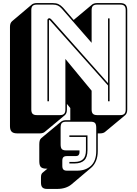

<svg xmlns="http://www.w3.org/2000/svg" viewBox="-20 -750 893 1251"><path d="M445 452Q428 466 404.5 473.5Q381 481 353 481H287Q266 481 256.5 471.5Q247 462 247 440V406Q247 393 250 385.5Q253 378 259 374L289 349H283Q257 349 246.5 338.5Q236 328 236 300V191Q236 175 239 165.5Q242 156 249 150L379 42L378 43Q382 39 390.5 36Q399 33 412 33H438V-46L416 -73V-36Q416 -23 412.5 -14Q409 -5 402 1L272 109Q268 113 259.5 116Q251 119 241 119H91Q67 119 56 108Q45 97 45 73V-575Q45 -588 48.5 -597Q52 -606 59 -612L188 -721Q193 -725 201.5 -727.5Q210 -730 220 -730H324Q346 -730 361 -723Q376 -716 391 -700L460 -620L581 -721Q586 -725 594.5 -727.5Q603 -730 613 -730H763Q787 -730 798 -719Q809 -708 809 -684V-36Q809 -23 805.5 -14Q802 -5 795 1L665 109Q661 113 652.5 116Q644 119 634 119H617V234Q617 271 605.5 298.5Q594 326 574 343ZM316 -622 684 -208V-630H694V-90H684V-193L306 -617Q305 -618 303.5 -619Q302 -620 301 -620Q300 -620 299.5 -619Q299 -618 299 -617V-90H289V-619Q289 -625 293 -628Q297 -631 301 -631Q305 -631 308 -629Q311 -627 316 -622ZM370 0Q389 0 397.5 -8.5Q406 -17 406 -36V-366L577 -159V-36Q577 -17 585.5 -8.5Q594 0 613 0H763Q782 0 790.5 -8.5Q799 -17 799 -36V-684Q799 -703 790.5 -711.5Q782 -720 763 -720H613Q594 -720 585.5 -711.5Q577 -703 577 -684V-471L383 -693Q370 -708 356.5 -714Q343 -720 324 -720H220Q201 -720 192.5 -711.5Q184 -703 184 -684V-36Q184 -17 192.5 -8.5Q201 0 220 0ZM482 362Q539 362 573 330Q607 298 607 234V82Q607 60 599 51.5Q591 43 570 43H412Q391 43 383 51.5Q375 60 375 82V191Q375 213 383 221.5Q391 230 412 230H498V243Q498 254 492 260.5Q486 267 475 267H416Q400 267 393 274Q386 281 386 297V331Q386 347 393 354.5Q400 362 416 362ZM550 132V229Q550 275 528.5 295Q507 315 467 315H432V305H467Q503 305 521.5 287Q540 269 540 229V142H432V132Z"/></svg>

Font: Bungee Shade
Style: Regular
Weight: 400
Designer: David Jonathan Ross
Foundry: David Jonathan Ross
Version: Version 1.001;PS 1.0;hotconv 1.0.72;makeotf.lib2.5.5900